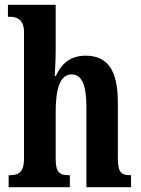

<svg xmlns="http://www.w3.org/2000/svg" viewBox="-20 -780 588 800"><path d="M16 0H271V-50H268C232 -50 212 -58 212 -116V-312C212 -400 226 -470 279 -470C323 -470 340 -420 340 -334V0H526V-50H524C487 -50 471 -59 471 -121V-354C471 -489 427 -548 337 -548C266 -548 233 -507 213 -464H208C209 -484 212 -529 212 -570V-760H13V-710H24C44 -710 80 -702 80 -648V-119C80 -59 54 -50 21 -50H16Z"/></svg>

Font: Noto Serif Sinhala ExtraCondensed
Style: Bold
Weight: 700
Width: 2
Designer: Jelle Bosma - Monotype Design Team
Foundry: Monotype Imaging Inc.
Version: Version 2.007